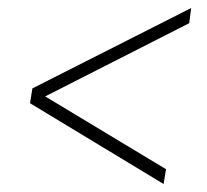

<svg xmlns="http://www.w3.org/2000/svg" viewBox="-20 -532 517 480"><path d="M389 -72 55 -274 61 -311 458 -512 453 -474 93 -291 395 -109Z"/></svg>

Font: Georama Extended ExtraLight
Style: Italic
Weight: 200
Width: 7
Italic angle: -9°
Designer: Jean-Baptiste Levee
Foundry: Production Type
Version: Version 1.000